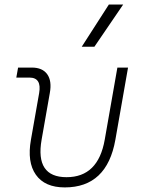

<svg xmlns="http://www.w3.org/2000/svg" viewBox="-20 -815 626 845"><path d="M265.1 9.8Q177.2 9.8 137.9 -45.9Q98.6 -101.6 116.2 -200.2L152.3 -405.3Q164.1 -473.6 109.4 -473.6H51.8L59.6 -517.6H120.1Q167 -517.6 188 -488Q209 -458.5 199.2 -405.3L163.1 -200.2Q134.3 -35.2 272.9 -35.2Q412.1 -35.2 440.9 -200.2L496.6 -517.6H543.5L487.8 -200.2Q450.7 9.8 265.1 9.8ZM339.8 -609.4 459 -794.9H522L395.5 -609.4Z"/></svg>

Font: Cascadia Mono NF ExtraLight
Style: Italic
Weight: 200
Italic angle: -10°
Monospace: yes
Designer: Aaron Bell
Foundry: Saja Typeworks
Version: Version 2404.023; ttfautohint (v1.8.4)